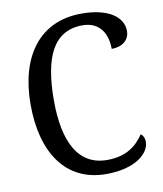

<svg xmlns="http://www.w3.org/2000/svg" viewBox="-83 -791 736 868"><g transform="rotate(-10 285.5 -357.0)"><path d="M335 10C475 10 536 -54 536 -102C536 -121 529 -133 519 -140C487 -93 441 -52 350 -52C215 -52 159 -173 159 -358C159 -556 211 -671 345 -671C429 -671 457 -606 457 -543C505 -543 539 -569 539 -611C539 -674 475 -724 350 -724C154 -724 52 -576 52 -358C52 -137 150 10 335 10Z"/></g></svg>

Font: Noto Serif Devanagari SemiCondensed
Style: Regular
Weight: 400
Width: 4
Designer: Universal Thirst, Indian Type Foundry and the Monotype Design Team
Foundry: Monotype Imaging Inc.
Version: Version 2.004